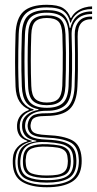

<svg xmlns="http://www.w3.org/2000/svg" viewBox="-20 -627 409 809"><path d="M177 162Q111.8 162 73.9 139.5Q36 117 34 63.2Q33.5 55.8 33.8 49.9Q34 44 34.5 38.5Q36.2 11.8 53.6 -7Q71 -25.8 94.8 -31V-33.8Q71 -42 62.1 -56.1Q53.2 -70.2 52 -87Q51.8 -91.5 51.8 -95Q51.8 -98.5 52 -102.8Q53.8 -124 66 -139.5Q78.2 -155 101 -163V-166.5Q77.5 -175.8 62.2 -199.1Q47 -222.5 45.5 -262.2Q44.5 -289.5 44 -315Q43.5 -340.5 43.5 -366.5Q43.5 -392.5 44 -421.2Q44.5 -450 45.5 -483.5Q48 -550.2 79 -578.5Q110 -606.8 177.2 -606.8Q224 -606.8 246 -592.8Q268 -578.8 277.2 -551.5H280Q288.5 -568.8 303.9 -579.6Q319.2 -590.5 336.6 -595.4Q354 -600.2 368 -600V-588.8Q329.5 -588.5 307.4 -572Q285.2 -555.5 278.5 -531.8H275.8Q269 -564 247.6 -579.9Q226.2 -595.8 177.2 -595.8Q114.5 -595.8 87.8 -569.1Q61 -542.5 58.8 -483.8Q57.8 -445.8 57.1 -412.1Q56.5 -378.5 56.8 -342.8Q57 -307 58.8 -262.2Q60.5 -219 77.1 -196Q93.8 -173 121.5 -166.5V-163Q93 -156 79.1 -140.5Q65.2 -125 63.5 -103.2Q63.2 -99.5 63.2 -95.5Q63.2 -91.5 63.5 -86.8Q64.8 -69 75 -55Q85.2 -41 113.8 -34V-31.2Q85 -25.2 66.6 -8.1Q48.2 9 45.8 38.8Q45 45.2 44.6 50.1Q44.2 55 44.8 63.2Q47.2 114.2 81.8 133.2Q116.2 152.2 177 152.2Q238.8 152.2 273.2 133.2Q307.8 114.2 311.8 63.2Q312.5 56 312.4 50.5Q312.2 45 311.5 38Q308.2 -11.8 274.4 -28.2Q240.5 -44.8 179 -47Q148.5 -48.2 131.6 -53.2Q114.8 -58.2 107.2 -66.8Q99.8 -75.2 97.5 -87Q96.5 -91.2 96.4 -95.4Q96.2 -99.5 96.8 -103Q100.2 -127.2 116.1 -138.8Q132 -150.2 177.2 -149.8Q232.5 -149.2 261.9 -173.5Q291.2 -197.8 294.2 -260.8Q295.8 -300.5 296.1 -333.8Q296.5 -367 296.2 -401.9Q296 -436.8 295 -481.5Q294.2 -514.5 311.8 -536.4Q329.2 -558.2 368 -557.2V-546.2Q336.2 -546.5 321.5 -529Q306.8 -511.5 307.2 -473.2Q308 -433.8 308.2 -399.8Q308.5 -365.8 308.2 -332.4Q308 -299 306.2 -261.8Q303.2 -195.2 273.2 -167.1Q243.2 -139 177.2 -138.5Q147.8 -138.5 133.8 -134.1Q119.8 -129.8 115 -121.4Q110.2 -113 108.8 -100.8Q108.5 -99 108.6 -96.1Q108.8 -93.2 109.2 -90.2Q111 -79.5 117.2 -72.8Q123.5 -66 138 -62.5Q152.5 -59 179 -57.8Q247.5 -55.2 283.8 -36.1Q320 -17 323.8 38.5Q324.2 47 324.2 51.2Q324.2 55.5 323.8 63.2Q320.2 116.5 282.9 139.2Q245.5 162 177 162ZM177 132.2Q213.2 132.2 237.6 126Q262 119.8 274.8 104.8Q287.5 89.8 289 63.5Q289.5 56.5 289.4 51.2Q289.2 46 288.5 38.5Q286.8 11.5 273.2 -2Q259.8 -15.5 235.9 -20.9Q212 -26.2 179 -28.2Q126.8 -31.5 99.1 -15.9Q71.5 -0.2 67 38.2Q66 45 65.6 50.6Q65.2 56.2 65.5 63.8Q68 105.5 97.4 118.9Q126.8 132.2 177 132.2ZM177 122.8Q131 122.8 105 111.5Q79 100.2 76.8 63.8Q76.2 57.8 76.4 51Q76.5 44.2 77.2 37.8Q80.5 1.2 107.2 -10Q134 -21.2 179.8 -19.5Q208.8 -18.2 230 -14.1Q251.2 -10 263.6 1.9Q276 13.8 277.5 38.5Q278.5 46.5 278.4 51.9Q278.2 57.2 277.8 63.8Q275.2 100.8 248.9 111.8Q222.5 122.8 177 122.8ZM177 112.5Q202.2 112.5 221.4 109.4Q240.5 106.2 252 95.8Q263.5 85.2 265.2 63.8Q266.2 57 266 51.2Q265.8 45.5 264.8 38.5Q263.5 17.5 252.4 7.8Q241.2 -2 222.4 -5.1Q203.5 -8.2 179 -9Q138 -11 114.4 -1.6Q90.8 7.8 89.2 38.5Q88 44 87.9 51Q87.8 58 88.8 63.8Q91 95.8 114.5 104.1Q138 112.5 177 112.5ZM177 142.5Q120 142.5 88.4 126.5Q56.8 110.5 54.5 63.5Q54 56 54.5 50.4Q55 44.8 55.5 38.5Q58.2 7.5 77.1 -9.6Q96 -26.8 133 -31.5V-34.2Q101 -39.8 88.5 -53.4Q76 -67 73.5 -86.8Q73.2 -92 73.1 -95Q73 -98 73.2 -103.2Q73.8 -126 93.1 -142.6Q112.5 -159.2 142 -164V-166.8Q107.5 -173.2 90.6 -195.5Q73.8 -217.8 72 -263Q70.8 -295.5 70.2 -329.6Q69.8 -363.8 70.1 -401.5Q70.5 -439.2 72 -482.8Q74 -540.5 99.8 -562.5Q125.5 -584.5 177.2 -584.5Q224.5 -584.5 245.9 -567Q267.2 -549.5 273.8 -509.2H276.5Q282 -532.2 293.5 -547.6Q305 -563 323.5 -571Q342 -579 368 -579V-568Q326 -568.2 303.1 -544.4Q280.2 -520.5 281.8 -477.2Q283.2 -437 283.6 -400.5Q284 -364 283.6 -330Q283.2 -296 281.8 -263.5Q279 -203.5 252.4 -181.6Q225.8 -159.8 177.2 -160.2Q149.2 -160.5 129.6 -153.5Q110 -146.5 99.1 -134.1Q88.2 -121.8 86.2 -105.2Q85.8 -100.2 85.6 -96Q85.5 -91.8 86.2 -87.2Q89.5 -65 109.1 -52.6Q128.8 -40.2 179 -38.5Q216.5 -37.2 243.1 -30.2Q269.8 -23.2 284.8 -7Q299.8 9.2 301.2 38.5Q301.8 45.5 301.9 50.4Q302 55.2 301.5 63.5Q298 109.2 265.8 125.9Q233.5 142.5 177 142.5ZM177.2 -172.8Q222.8 -172.8 244.8 -192.8Q266.8 -212.8 269 -264Q270.2 -293.8 270.6 -328.5Q271 -363.2 270.9 -402.1Q270.8 -441 269.2 -482.2Q267.5 -533.5 244.8 -553.5Q222 -573.5 177.2 -573.5Q130 -573.5 108.6 -553.1Q87.2 -532.8 85.2 -482Q83 -422.5 83.1 -368.1Q83.2 -313.8 85.2 -263.8Q87.2 -214.2 108.9 -193.5Q130.5 -172.8 177.2 -172.8ZM177.2 -183.8Q139.2 -183.8 119.8 -200.8Q100.2 -217.8 98.5 -264.2Q96.5 -314 96.5 -371.4Q96.5 -428.8 98.5 -481.5Q100 -528 119 -545.1Q138 -562.2 177.2 -562.2Q218 -562.2 236.1 -544.8Q254.2 -527.2 256 -482Q257.5 -443 257.8 -405Q258 -367 257.5 -331.8Q257 -296.5 255.8 -264.8Q253.8 -218.8 235.1 -201.2Q216.5 -183.8 177.2 -183.8ZM177.2 -195Q210.5 -195 225.5 -210.4Q240.5 -225.8 242.5 -265.5Q243.8 -297.5 244.2 -333.8Q244.8 -370 244.5 -407.6Q244.2 -445.2 242.8 -481.2Q241.2 -521.5 226.1 -536.4Q211 -551.2 177.2 -551.2Q144 -551.2 128.6 -536.2Q113.2 -521.2 111.8 -480.8Q109.8 -428.2 109.8 -372.1Q109.8 -316 111.8 -265Q113.2 -224.2 129.2 -209.6Q145.2 -195 177.2 -195Z"/></svg>

Font: Big Shoulders Inline Display Thin
Style: Regular
Weight: 400
Version: Version 2.002